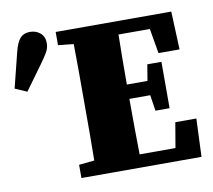

<svg xmlns="http://www.w3.org/2000/svg" viewBox="-106 -758 935 844"><g transform="rotate(-10 362.0 -336.0)"><path d="M620 -482 601 -593H461Q460 -538 459.5 -482Q459 -426 459 -370H551L563 -442H626V-235H563L552 -306H459Q459 -240 459.5 -179Q460 -118 461 -58H621L640 -170H734L727 0H191V-59L260 -66Q261 -126 261 -187.5Q261 -249 261 -310V-342Q261 -403 261 -464Q261 -525 260 -586L191 -593V-652H707L714 -482ZM-30 -438 9 -594Q20 -638 36 -655Q52 -672 79 -672Q106 -672 125 -656Q144 -640 144 -611Q144 -589 133 -570Q122 -551 103 -525L23 -415Z"/></g></svg>

Font: Source Serif Pro Black
Style: Regular
Weight: 900
Designer: Frank Grießhammer
Foundry: Adobe Systems Incorporated
Version: Version 3.001;hotconv 1.0.111;makeotfexe 2.5.65597